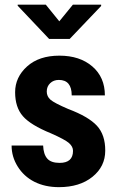

<svg xmlns="http://www.w3.org/2000/svg" viewBox="-20 -770 494 800"><path d="M284.2 -141.6Q284.2 -159.2 267.6 -173.8Q251 -188.5 192.4 -214.4Q107.4 -249 75.2 -286.1Q43 -323.2 43 -385.7Q43 -448.2 92.8 -493.2Q142.6 -538.1 227.5 -538.1Q312.5 -538.1 364.7 -493.2Q417 -448.2 417 -372.6H278.8Q278.8 -437 225.1 -437Q203.1 -437 189 -423.3Q174.8 -409.7 174.8 -388.7Q174.8 -368.2 190.4 -354.5Q206.1 -340.8 264.2 -315.9Q348.6 -284.2 383.8 -246.1Q418.9 -208 418.5 -142.1Q418.5 -76.2 365.2 -33.2Q312 9.8 225.6 9.8Q167.5 9.8 123 -12.7Q79.1 -35.2 53.7 -76.2Q28.3 -116.7 28.3 -163.6H159.7Q161.1 -127.4 176.8 -109.4Q192.4 -91.3 228.5 -91.3Q284.2 -91.3 284.2 -141.6ZM401.4 -750.5V-745.1L270.5 -607.9H184.6L53.7 -746.1V-750.5H170.9L227.1 -681.2L283.7 -750.5Z"/></svg>

Font: RobotoCondensed-Bold
Style: Bold
Weight: 700
Designer: Google
Version: Version 2.001240; 2014